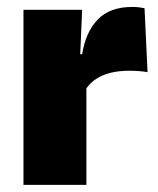

<svg xmlns="http://www.w3.org/2000/svg" viewBox="-20 -520 445 540"><path d="M220.5 -267.5 169.5 -367.5H211Q221 -430 255 -465.2Q289 -500.5 352.5 -500.5Q362 -500.5 370.2 -499.5Q378.5 -498.5 386.5 -497L395 -317Q385 -319 371.2 -320Q357.5 -321 344.5 -321Q297.5 -321 266.5 -306.8Q235.5 -292.5 220.5 -267.5ZM46 0V-492.5H211L204 -329.5H223V0Z"/></svg>

Font: Anek Bangla Medium ExtraBold
Style: Regular
Weight: 800
Version: Version 1.003